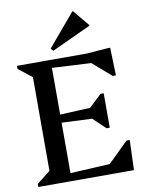

<svg xmlns="http://www.w3.org/2000/svg" viewBox="-100 -1007 823 1077"><g transform="rotate(-10 311.5 -468.5)"><path d="M29.3 0V-17.4L106.5 -78.2V-611.8L29.3 -672.6V-690H220.5V0ZM195.3 0V-43.9L535.4 -61.9V0ZM430.7 0V-42.1L562.1 -170.8H580.1L574.1 0ZM450.4 -322.6 187.9 -333.8V-377.2L450.4 -389.4ZM463.7 -257.9 380.4 -336.6V-375.4L463.7 -454.1H481.7V-257.9ZM535.4 -628.1 195.3 -646.1V-690H535.4ZM548.7 -541 428.2 -645.5V-690L549.1 -699.4H561.8L566.7 -541ZM245.1 -737.9 232.1 -752.1 388.5 -937.4H391.6L468.9 -844.5V-841.4Z"/></g></svg>

Font: Platypi Light
Style: Regular
Weight: 300
Designer: David Sargent
Foundry: Bolt Cutter Type
Version: Version 1.200